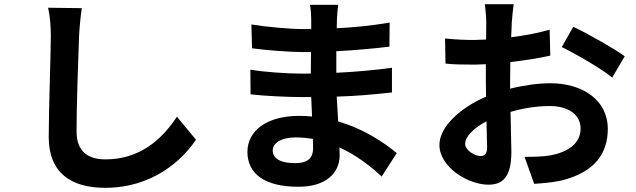

<svg xmlns="http://www.w3.org/2000/svg" viewBox="-20 -832 3040 918"><path d="M371 -793 210 -795C219 -755 223 -707 223 -660C223 -574 213 -311 213 -177C213 -6 319 66 483 66C711 66 853 -68 917 -164L826 -274C754 -165 649 -70 484 -70C406 -70 346 -103 346 -204C346 -328 354 -552 358 -660C360 -700 365 -751 371 -793Z M1476 -168 1477 -125C1477 -67 1442 -52 1389 -52C1320 -52 1284 -75 1284 -113C1284 -147 1323 -175 1394 -175C1422 -175 1450 -172 1476 -168ZM1177 -499 1178 -381C1244 -373 1358 -368 1416 -368H1468L1472 -275C1452 -277 1431 -278 1410 -278C1256 -278 1163 -207 1163 -106C1163 0 1247 61 1407 61C1539 61 1604 -5 1604 -90L1603 -127C1683 -91 1751 -38 1805 12L1877 -100C1819 -148 1723 -215 1597 -251L1590 -370C1686 -373 1764 -380 1854 -390V-508C1773 -497 1689 -489 1588 -484V-587C1685 -592 1776 -601 1842 -609L1843 -724C1755 -709 1672 -701 1590 -697L1591 -738C1592 -764 1594 -789 1597 -809H1462C1466 -790 1468 -759 1468 -740V-693H1429C1368 -693 1254 -703 1182 -715L1185 -601C1251 -592 1367 -583 1430 -583H1467L1466 -480H1418C1365 -480 1242 -487 1177 -499Z M2721 -704 2666 -607C2728 -577 2859 -502 2907 -461L2967 -563C2914 -601 2798 -667 2721 -704ZM2306 -252 2309 -128C2309 -94 2295 -86 2277 -86C2251 -86 2204 -113 2204 -144C2204 -179 2245 -220 2306 -252ZM2108 -648 2110 -528C2144 -524 2183 -523 2250 -523L2303 -525V-441L2304 -370C2181 -317 2081 -226 2081 -139C2081 -33 2218 51 2315 51C2381 51 2425 18 2425 -106L2421 -297C2482 -315 2547 -325 2609 -325C2696 -325 2756 -285 2756 -217C2756 -144 2692 -104 2611 -89C2576 -83 2533 -82 2488 -82L2534 47C2574 44 2619 41 2665 31C2824 -9 2886 -98 2886 -216C2886 -354 2765 -434 2611 -434C2556 -434 2487 -425 2419 -408V-445L2420 -535C2485 -543 2554 -553 2611 -566L2608 -690C2556 -675 2490 -662 2424 -654L2427 -725C2429 -751 2433 -794 2436 -812H2298C2301 -794 2305 -745 2305 -724L2304 -643L2246 -641C2210 -641 2166 -642 2108 -648Z"/></svg>

Font: Noto Sans TC
Style: Bold
Weight: 700
Designer: Ryoko NISHIZUKA 西塚涼子 (kana, bopomofo & ideographs); Paul D. Hunt (Latin, Greek & Cyrillic); Sandoll Communications 산돌커뮤니
Foundry: Adobe
Version: Version 2.004;hotconv 1.0.118;makeotfexe 2.5.65603